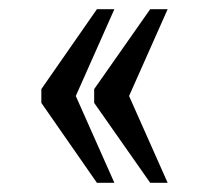

<svg xmlns="http://www.w3.org/2000/svg" viewBox="-20 -479 454 418"><path d="M307 -81 185 -255V-285L307 -459H345L261 -270L345 -81ZM191 -81 70 -255V-285L191 -459H229L145 -270L229 -81Z"/></svg>

Font: Noto Serif Ethiopic ExtraCondensed
Style: Regular
Weight: 400
Width: 2
Designer: Monotype Design Team
Foundry: Monotype Imaging Inc.
Version: Version 2.102; ttfautohint (v1.8.4.7-5d5b)